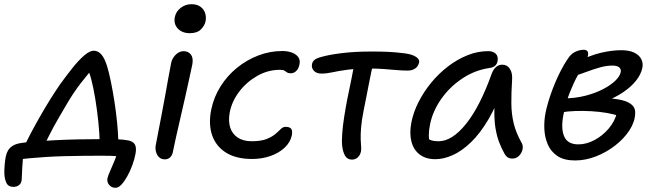

<svg xmlns="http://www.w3.org/2000/svg" viewBox="-60 -742 3077 907"><path d="M53 -46Q66 -75.6 85.9 -113.3Q105.8 -151 129.3 -192.2Q152.8 -233.4 177.3 -272.6Q201.8 -311.8 224 -343.8Q253.4 -384.6 282.2 -420.7Q311 -456.8 337.3 -479.6Q363.6 -502.4 383.2 -502.4Q402.6 -502.4 418.2 -485.4Q433.8 -468.4 446.2 -428.6Q454.4 -401.4 463.4 -358.1Q472.4 -314.8 480.3 -264.3Q488.2 -213.8 493.2 -162.9Q498.2 -112 499.2 -69L411.2 -61.4Q410.4 -109.4 404.6 -165.6Q398.8 -221.8 390.1 -274.9Q381.4 -328 371 -367.6Q360.6 -407.2 350.4 -421.2L388.6 -429Q356.8 -394.8 321.5 -349Q286.2 -303.2 255 -249.6Q232.4 -211.4 212.3 -176.4Q192.2 -141.4 175.4 -108.5Q158.6 -75.6 143.4 -42.4ZM485.8 145.2Q466.4 145.2 455.2 131Q444 116.8 447.8 99.6Q450.2 88 460.9 64.5Q471.6 41 483.6 10.8Q495.6 -19.4 501.8 -51L537.8 -0.4Q523.6 -2 494.3 -4.2Q465 -6.4 419.8 -6.4Q377.8 -6.4 333.6 -5.9Q289.4 -5.4 245.7 -4.3Q202 -3.2 160.8 -0.7Q119.6 1.8 82 5.3Q44.4 8.8 13.4 13.8L52.4 -21.4Q49.6 -8.2 48 10.9Q46.4 30 45.2 49.4Q44 68.8 43.6 83.9Q43.2 99 42.6 105.2Q41.8 122 31 131.4Q20.2 140.8 3.2 140.8Q-20.8 140.8 -29.8 121.7Q-38.8 102.6 -39.4 76.8Q-40 60.6 -37.9 36Q-35.8 11.4 -32.6 -3.2Q-29.2 -19.2 -21.7 -31.8Q-14.2 -44.4 0.1 -53.3Q14.4 -62.2 36 -65.8Q60.8 -70.2 103.6 -73.6Q146.4 -77 199.9 -79.7Q253.4 -82.4 310.2 -83.6Q367 -84.8 419 -84.8Q436 -84.8 455.6 -84.7Q475.2 -84.6 496.1 -83.9Q517 -83.2 536.4 -80.2Q565.2 -77 575.7 -62Q586.2 -47 580 -14.6Q575.4 10.2 565.2 38.1Q555 66 541.5 90.4Q528 114.8 513.7 130Q499.4 145.2 485.8 145.2Z M718.2 10.8Q702.2 10.8 691.4 0.6Q680.6 -9.6 676.5 -26.6Q672.4 -43.6 676.8 -62Q692 -141.2 702.6 -195.9Q713.2 -250.6 720.4 -291.1Q727.6 -331.6 734 -367Q740.4 -402.4 748 -442Q751 -458.6 760.1 -471.7Q769.2 -484.8 781.4 -492.5Q793.6 -500.2 807.8 -500.2Q829.2 -500.2 841.5 -484.6Q853.8 -469 848.8 -439Q844 -416.8 835.2 -375.8Q826.4 -334.8 815.1 -284.6Q803.8 -234.4 792.1 -184.3Q780.4 -134.2 771.1 -92.2Q761.8 -50.2 757 -26Q754 -8.8 744.1 1Q734.2 10.8 718.2 10.8ZM837 -585.2Q800.2 -585.2 779.8 -607.4Q759.4 -629.6 766 -661.8Q771.6 -688.2 794.1 -705.2Q816.6 -722.2 844.4 -722.2Q870.6 -722.2 887 -710.2Q903.4 -698.2 909.2 -679.6Q915 -661 911 -641.2Q907.4 -622 889.5 -603.6Q871.6 -585.2 837 -585.2Z M1130.4 9Q1056.2 9 1008.4 -20.5Q960.6 -50 942.3 -102.6Q924 -155.2 937.8 -224Q950 -283.2 981.6 -333.6Q1013.2 -384 1059.4 -421.6Q1105.6 -459.2 1160.6 -480.1Q1215.6 -501 1273.6 -501Q1299.6 -501 1319.7 -493.3Q1339.8 -485.6 1349.5 -471.5Q1359.2 -457.4 1354.4 -436.4Q1350.4 -417.4 1339.3 -406.6Q1328.2 -395.8 1313.2 -395.8Q1301.8 -395.8 1295.9 -400.1Q1290 -404.4 1283.6 -408.3Q1277.2 -412.2 1262.4 -412.2Q1205.4 -412.2 1155 -383.4Q1104.6 -354.6 1070.1 -309.1Q1035.6 -263.6 1025.4 -212Q1017.6 -170 1027.5 -139.4Q1037.4 -108.8 1063.5 -91.8Q1089.6 -74.8 1128.6 -74.8Q1173 -74.8 1199.2 -85.3Q1225.4 -95.8 1240.7 -108.8Q1256 -121.8 1266.2 -132.3Q1276.4 -142.8 1289 -142.8Q1308 -142.8 1315.3 -134Q1322.6 -125.2 1318.6 -102.8Q1311.8 -70 1284.7 -44.5Q1257.6 -19 1217.4 -5Q1177.2 9 1130.4 9Z M1458.2 -394.4Q1434.8 -394.4 1422.5 -408Q1410.2 -421.6 1414 -439.8Q1416.6 -451.4 1426 -459.3Q1435.4 -467.2 1458.4 -473.2Q1494 -483.4 1554.6 -491Q1615.2 -498.6 1696 -498.6Q1737.8 -498.6 1773.2 -497.1Q1808.6 -495.6 1851.8 -490Q1885.6 -485.8 1904.2 -474Q1922.8 -462.2 1920 -447Q1917.6 -436.4 1911.1 -427.8Q1904.6 -419.2 1893.2 -413.9Q1881.8 -408.6 1864.6 -408.6Q1843.8 -408.6 1815.9 -410.8Q1788 -413 1756.4 -415.6Q1724.8 -418.2 1691.8 -418.2Q1623 -418.2 1580.8 -412.5Q1538.6 -406.8 1510.9 -400.6Q1483.2 -394.4 1458.2 -394.4ZM1602.8 12Q1581 12 1570.4 -5.9Q1559.8 -23.8 1556.4 -52.4Q1554 -73.2 1556.5 -109.5Q1559 -145.8 1565.8 -189.2Q1572.6 -232.6 1580.6 -273.6Q1592.2 -329.4 1600.7 -371.7Q1609.2 -414 1614.2 -442L1704.2 -447.8Q1700.2 -431 1694.6 -405.3Q1689 -379.6 1683.1 -348.5Q1677.2 -317.4 1670.7 -284.7Q1664.2 -252 1658.2 -222Q1648.2 -172.2 1645.7 -138.8Q1643.2 -105.4 1643.9 -84.2Q1644.6 -63 1645.9 -49.6Q1647.2 -36.2 1645 -25.4Q1642.6 -14.4 1636.6 -5.9Q1630.6 2.6 1622 7.3Q1613.4 12 1602.8 12Z M1996.6 10Q1951.4 10 1922.6 -12Q1893.8 -34 1883.6 -73.1Q1873.4 -112.2 1883.2 -163Q1892.4 -211 1916.9 -259.5Q1941.4 -308 1977 -351.3Q2012.6 -394.6 2056.4 -428.2Q2100.2 -461.8 2148.4 -481.1Q2196.6 -500.4 2246.4 -500.4Q2269.2 -500.4 2282 -488.1Q2294.8 -475.8 2290.2 -452Q2288 -439.8 2278.9 -431.5Q2269.8 -423.2 2253.4 -421Q2183 -410.8 2123.5 -371Q2064 -331.2 2024.3 -274.5Q1984.6 -217.8 1971.8 -155.8Q1965.8 -127.4 1965.7 -103.9Q1965.6 -80.4 1975.6 -43.4L1938 -111.8Q1956 -89.2 1970.4 -82Q1984.8 -74.8 2012 -74.8Q2075.8 -74.8 2141.8 -157.1Q2207.8 -239.4 2263.6 -396Q2271 -414.8 2283.4 -425.6Q2295.8 -436.4 2312.6 -436.4Q2336.4 -436.4 2348.8 -416.7Q2361.2 -397 2359.2 -366.8Q2355.2 -303.8 2355.6 -253.6Q2356 -203.4 2366.7 -159.2Q2377.4 -115 2403.6 -68.2Q2410 -57.8 2409.5 -45Q2409 -32.2 2402.5 -20.2Q2396 -8.2 2385.3 -0.6Q2374.6 7 2360.6 7Q2346.4 7 2337.7 1Q2329 -5 2323.4 -15.6Q2308.6 -42 2297.6 -71.1Q2286.6 -100.2 2280.5 -137.4Q2274.4 -174.6 2275.4 -225.8Q2276.4 -277 2285.4 -347.4L2320.8 -347.8Q2288.4 -248 2248.3 -179.7Q2208.2 -111.4 2164.4 -69.5Q2120.6 -27.6 2077.9 -8.8Q2035.2 10 1996.6 10Z M2656.4 16Q2604.8 16 2573.6 -4.8Q2542.4 -25.6 2527.9 -59.3Q2513.4 -93 2511.5 -132.3Q2509.6 -171.6 2517.2 -209.6Q2526 -252.2 2543.3 -301.3Q2560.6 -350.4 2582.9 -395.6Q2605.2 -440.8 2627.4 -471.4Q2639.8 -489.4 2659.4 -498.1Q2679 -506.8 2697.8 -506.8Q2710.4 -506.8 2715.3 -499.5Q2720.2 -492.2 2717.4 -478.6Q2714.2 -463.6 2700.6 -440.8Q2687 -418 2668.6 -384.8Q2650.2 -351.6 2632.1 -306.2Q2614 -260.8 2601.6 -199.8Q2589 -136.4 2604.9 -98.2Q2620.8 -60 2672.2 -60Q2709.6 -60 2747.6 -79.9Q2785.6 -99.8 2815.2 -134.3Q2844.8 -168.8 2855 -211.6L2865.8 -193Q2841.4 -202.6 2806.7 -208.5Q2772 -214.4 2733.7 -216.6Q2695.4 -218.8 2658.4 -217.6Q2621.4 -216.4 2591.6 -211L2604.6 -277.4Q2657 -277.6 2703.5 -289.3Q2750 -301 2786.7 -319.8Q2823.4 -338.6 2846 -360.1Q2868.6 -381.6 2872.2 -401.4Q2875 -415.2 2865.2 -423.7Q2855.4 -432.2 2832.8 -432.2Q2805.6 -432.2 2776.1 -424.1Q2746.6 -416 2714 -403.8Q2681.4 -391.6 2643.6 -378.8Q2628.8 -374.8 2619.5 -382.7Q2610.2 -390.6 2612.8 -402.8Q2616.2 -417.2 2632.6 -429.4Q2649 -441.6 2664.2 -448.4Q2724.8 -479.8 2777.2 -492.3Q2829.6 -504.8 2875 -504.8Q2911.4 -504.8 2934.9 -493.9Q2958.4 -483 2968.8 -463.9Q2979.2 -444.8 2974.4 -421.2Q2967.6 -389.2 2943.8 -359.9Q2920 -330.6 2883.6 -306.2Q2847.2 -281.8 2803.9 -264.8Q2760.6 -247.8 2714 -240.4L2718.6 -278.2Q2765.6 -279.8 2806.3 -278Q2847 -276.2 2877.8 -268.9Q2908.6 -261.6 2925.5 -246.3Q2942.4 -231 2940.6 -205.6Q2939 -165.6 2913.4 -126.4Q2887.8 -87.2 2846.4 -54.9Q2805 -22.6 2755.5 -3.3Q2706 16 2656.4 16Z"/></svg>

Font: Shantell Sans Light
Style: Italic
Weight: 300
Italic angle: -11°
Designer: Stephen Nixon, Anya Danilova, Shantell Martin
Foundry: Arrow Type
Version: Version 1.008;[ac192a2d6]